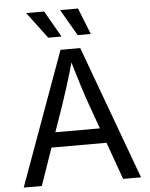

<svg xmlns="http://www.w3.org/2000/svg" viewBox="-61 -992 813 1042"><g transform="rotate(-5 345.0 -471.0)"><path d="M25.4 0 289.6 -727.5H397L664.6 0H566.9L412.6 -431.6Q398.4 -471.7 379.6 -531.5Q360.8 -591.3 334 -684.1H351.6Q325.2 -590.3 305.9 -529.5Q286.6 -468.8 273.9 -431.6L124 0ZM158.2 -203.1V-284.2H531.7V-203.1ZM389.2 -798.8 306.2 -942.4H403.8L460.9 -798.8ZM229 -798.8 121.1 -942.4H219.2L301.3 -798.8Z"/></g></svg>

Font: Atlassian Sans
Style: Regular
Weight: 400
Designer: Rasmus Andersson
Foundry: Modifications by Atlassian Pty Ltd, manufactured by rsms
Version: Version 4.001;git-9221beed3